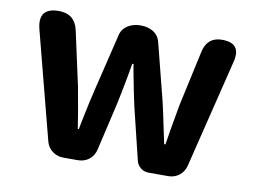

<svg xmlns="http://www.w3.org/2000/svg" viewBox="-64 -639 972 731"><g transform="rotate(10 421.5 -273.5)"><path d="M221.7 0Q197.3 0 178.7 -14.2Q160.2 -28.3 154.3 -51.8L46.9 -465.8Q26.4 -546.9 108.4 -546.9Q169.9 -546.9 183.6 -486.3L229.5 -276.4Q235.4 -245.1 246.1 -183.6Q252.9 -139.6 256.8 -117.2H260.7Q262.7 -127 266.6 -147.5Q284.2 -234.4 294.9 -276.4L347.7 -495.1Q353.5 -520.5 376 -534.2Q396.5 -546.9 424.8 -546.9Q453.1 -546.9 473.6 -534.2Q495.1 -520.5 501 -495.1L556.6 -276.4Q564.5 -243.2 578.1 -176.8Q586.9 -137.7 590.8 -117.2H595.7Q599.6 -139.6 606.4 -183.6Q617.2 -245.1 623 -276.4L669.9 -491.2Q683.6 -546.9 739.3 -546.9Q815.4 -546.9 796.9 -472.7L693.4 -51.8Q687.5 -28.3 669.4 -14.2Q651.4 0 627 0H595.7H550.8Q533.2 0 520 -10.7Q506.8 -21.5 502.9 -38.1L454.1 -238.3Q444.3 -281.2 427.7 -369.1Q424.8 -387.7 422.9 -397.5H418Q415 -379.9 409.2 -346.7Q395.5 -273.4 387.7 -238.3L344.7 -52.7Q338.9 -28.3 320.8 -14.2Q302.7 0 277.3 0Z"/></g></svg>

Font: Bpmf GenSen Rounded B
Style: B
Weight: 700
Foundry: But Ko
Version: Version 1.320